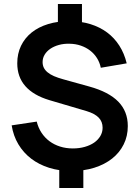

<svg xmlns="http://www.w3.org/2000/svg" viewBox="-20 -840 697 960"><path d="M269.5 -720H329.7H389.8V-820H269.5ZM336.5 15Q399.8 15 451.6 -1.3Q503.5 -17.7 540.8 -47.3Q578.1 -76.9 598.5 -118.2Q619 -159.4 619 -209.7Q619 -283.1 571.4 -331.8Q523.8 -380.6 426 -407.5L297 -443.3Q269.6 -450.8 250 -459.3Q230.4 -467.9 217.8 -478.5Q205.1 -489 199 -501.6Q193 -514.2 193 -529.5Q193 -549.7 203.2 -566.6Q213.4 -583.5 231.5 -596Q249.7 -608.4 274.5 -615.3Q299.2 -622.2 328 -621.3Q357.9 -620.9 384 -611.9Q410.2 -602.9 430.6 -587.2Q451.1 -571.4 464.8 -549.6Q478.6 -527.8 484 -501.2L613.5 -523.3Q601.6 -572.9 576.6 -611.9Q551.7 -650.8 515.5 -677.7Q479.3 -704.6 432.5 -719.2Q385.6 -733.8 329.7 -734.2Q269.8 -734.6 221.1 -719.8Q172.4 -704.9 138.1 -677.4Q103.8 -649.8 85 -610.8Q66.3 -571.7 66.3 -523.5Q66.3 -455.1 106.9 -409.1Q147.5 -363.1 227 -339.3L412.8 -284.5Q453.8 -272.1 473.4 -251.9Q493 -231.8 493 -201.3Q493 -179 481.8 -159.9Q470.5 -140.8 450.8 -127Q431 -113.3 403.8 -105.6Q376.5 -97.8 344 -97.8Q310.2 -97.8 280.5 -107.2Q250.9 -116.5 227.5 -133.9Q204 -151.3 187.6 -176.3Q171.2 -201.2 163.7 -232L38.3 -213.2Q46.7 -160.7 71.8 -118.7Q96.8 -76.7 135.8 -46.8Q174.8 -17 225.7 -1Q276.6 15 336.5 15ZM276.3 0V100H396.7V0H336.5Z"/></svg>

Font: Vela Sans GX ExtLt
Style: Regular
Weight: 200
Designer: Principal design: Mikhail Sharanda - project Manrope.
Design modification: Ravid Balaliev
Foundry: Mikhail Sharanda
Version: Version 1.001